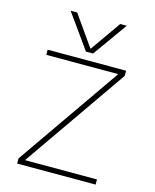

<svg xmlns="http://www.w3.org/2000/svg" viewBox="-142 -1095 958 1189"><g transform="rotate(15 336.5 -500.0)"><path d="M160 -1000H202L339 -805H341L478 -1000H520L363 -780H317ZM85 0V-33L545 -695V-697H85V-730H588V-697L128 -35V-33H588V0Z"/></g></svg>

Font: M PLUS 2 ExtraLight
Style: Regular
Weight: 250
Designer: Coji Morishita
Foundry: UNDERFOREST DESIGN
Version: Version 1.001